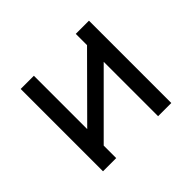

<svg xmlns="http://www.w3.org/2000/svg" viewBox="-168 -1048 1336 1336"><g transform="rotate(-45 500.0 -380.0)"><path d="M164.1 -785.2H293.9V-260.3L706.1 -674.3V-785.2H835.9V24.9H706.1V-510.3L293.9 -98.1V24.9H164.1Z"/></g></svg>

Font: BIZ UDPGothic
Style: Bold
Weight: 700
Designer: TypeBank Co., Ltd.
Foundry: Morisawa Inc.
Version: Version 1.051